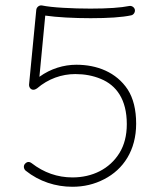

<svg xmlns="http://www.w3.org/2000/svg" viewBox="-20 -693 608 723"><path d="M487.8 -656.7C485.8 -666 475.6 -672.4 466.3 -670.4C435.5 -664.1 386.7 -660.6 320.8 -660.6C286.1 -660.6 251.5 -661.6 217.8 -663.6C184.1 -665.5 157.2 -668.5 138.2 -672.4C127.9 -674.3 118.2 -666.5 116.7 -656.7L89.4 -374.5C88.9 -364.3 95.7 -355 105.5 -355C110.8 -355 115.2 -357.4 119.1 -359.9C161.6 -396.5 212.4 -414.1 263.7 -414.1C298.3 -414.1 330.1 -408.2 359.4 -396C418 -372.1 457.5 -318.8 457.5 -225.6C457.5 -183.1 448.2 -146.5 429.7 -116.7C392.6 -56.6 327.6 -24.9 252.9 -24.9C196.3 -24.9 145 -43 99.1 -78.6C89.8 -85.4 81.5 -84.5 73.7 -75.7C67.4 -68.4 69.3 -56.6 76.7 -50.3C127.9 -9.3 189.9 10.3 252.4 10.3C295.9 10.3 335.4 1 372.1 -18.1C444.8 -55.2 492.7 -127.4 492.7 -227.1C492.7 -280.3 481.9 -323.2 460.9 -356C418 -420.9 345.7 -449.2 267.6 -449.2C220.2 -449.2 170.9 -434.6 128.4 -403.8L150.4 -634.3C193.8 -627.9 258.8 -624.5 321.3 -624.5C387.7 -624.5 440.4 -627.9 474.1 -635.3C483.4 -637.2 489.7 -647.5 487.8 -656.7Z"/></svg>

Font: Mikhak ExtraLight
Style: Regular
Weight: 200
Designer: Amin Abedi
Version: Version 3.2